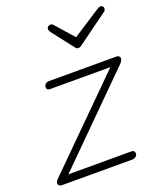

<svg xmlns="http://www.w3.org/2000/svg" viewBox="-175 -826 771 916"><g transform="rotate(-20 210.5 -368.5)"><path d="M278.8 -586.9Q268.6 -586.9 264.2 -594.2L178.2 -705.1Q171.9 -714.4 171.9 -721.2Q171.9 -728 177.2 -732.9Q182.6 -737.8 189.9 -737.8Q198.7 -737.8 204.1 -731L285.2 -639.2L428.2 -731.9Q438.5 -737.8 443.8 -737.8Q451.2 -737.8 455.8 -732.4Q460.4 -727.1 459 -720.2Q457.5 -709.5 448.2 -705.1L293.9 -592.8Q286.6 -586.9 278.8 -586.9ZM-22 1Q-28.8 1 -33.4 -3.4Q-38.1 -7.8 -38.1 -14.2Q-38.1 -23.9 -29.8 -32.2L390.1 -449.2H83Q66.9 -449.2 66.9 -464.8Q66.9 -474.1 74 -480.5Q81.1 -486.8 90.8 -486.8H435.1Q442.4 -486.8 447.3 -482.4Q452.1 -478 452.1 -472.2Q452.1 -462.4 440.9 -449.2L26.9 -37.1H346.2Q363.8 -37.1 363.8 -20Q363.8 -11.7 355.7 -5.4Q347.7 1 338.9 1Z"/></g></svg>

Font: Comic Neue Light
Style: Italic
Weight: 300
Italic angle: -12°
Designer: Craig Rozynski
Foundry: Craig Rozynski
Version: Version 2.003;hotconv 1.0.109;makeotfexe 2.5.65596